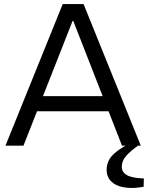

<svg xmlns="http://www.w3.org/2000/svg" viewBox="-20 -720 731 949"><path d="M7 0 290 -700H393L676 0H583L342 -617H339L96 0ZM147 -170V-245H532V-170ZM633 209Q572 209 539.5 185Q507 161 507 120Q507 90 522 65Q537 40 579 13L615 -9L669 -8V-5Q626 25 604 50Q582 75 582 104Q582 131 607 145.5Q632 160 691 162L690 203Q680 204 666 206.5Q652 209 633 209Z"/></svg>

Font: REM Light
Style: Regular
Weight: 300
Designer: Octavio Pardo
Foundry: Ashler Design
Version: Version 1.005;gftools[0.9.28]